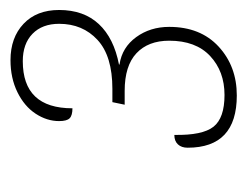

<svg xmlns="http://www.w3.org/2000/svg" viewBox="-74 -786 482 375"><g transform="rotate(-90 167.5 -599.0)"><path d="M66 -474Q66 -486 72.5 -493Q79 -500 91 -500Q90 -445 107 -423.5Q124 -402 169 -402Q215 -402 245 -430Q275 -458 275 -510Q275 -551 250.5 -574Q226 -597 177 -597H150L155 -621H181Q245 -621 276.5 -650Q308 -679 308 -725Q308 -758 288.5 -777Q269 -796 235 -796Q143 -796 143 -699Q129 -699 123.5 -704.5Q118 -710 118 -725Q118 -749 132.5 -771Q147 -793 174.5 -806.5Q202 -820 237 -820Q281 -820 308 -794.5Q335 -769 335 -725Q335 -677 307.5 -647.5Q280 -618 228 -608L229 -607Q262 -602 282 -574.5Q302 -547 302 -510Q302 -449 263.5 -413.5Q225 -378 168 -378Q66 -378 66 -474Z"/></g></svg>

Font: Noto Serif CondThin
Style: Italic
Weight: 250
Width: 3
Italic angle: -12°
Designer: Monotype Design Team
Foundry: Monotype Imaging Inc.
Version: Version 1.001